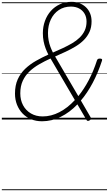

<svg xmlns="http://www.w3.org/2000/svg" viewBox="-20 -1308 1191 2101"><path d="M440 19Q374 19 319.5 -3.5Q265 -26 226 -67Q187 -108 165.5 -163Q144 -218 144 -284Q144 -374 174 -440Q204 -506 256 -555.5Q308 -605 373.5 -642Q439 -679 509 -711Q492 -744 478.5 -780Q465 -816 457 -857Q449 -898 449 -945Q449 -1016 472 -1079Q495 -1142 536.5 -1188.5Q578 -1235 636 -1261.5Q694 -1288 764 -1288Q809 -1288 849 -1273Q889 -1258 919 -1230Q949 -1202 965.5 -1162.5Q982 -1123 982 -1075Q982 -1009 959.5 -959.5Q937 -910 898.5 -871Q860 -832 809 -801Q758 -770 700.5 -743Q643 -716 583 -690L837 -256Q899 -332 951 -430.5Q1003 -529 1041 -647Q1045 -658 1052 -662.5Q1059 -667 1073 -667Q1089 -667 1094.5 -661.5Q1100 -656 1096 -644Q1053 -512 994.5 -401.5Q936 -291 865 -208L972 -24Q978 -15 975.5 -7Q973 1 961 9Q949 16 940.5 15Q932 14 927 5L827 -166Q742 -77 643.5 -29Q545 19 440 19ZM447 -34Q540 -34 630 -80.5Q720 -127 799 -213L533 -668Q469 -639 409 -604.5Q349 -570 302.5 -526Q256 -482 229 -423.5Q202 -365 202 -287Q202 -213 232.5 -156Q263 -99 318.5 -66.5Q374 -34 447 -34ZM559 -733Q615 -757 668.5 -782Q722 -807 769 -834.5Q816 -862 851.5 -896.5Q887 -931 907 -974Q927 -1017 927 -1072Q927 -1121 905.5 -1158Q884 -1195 845.5 -1215.5Q807 -1236 756 -1236Q680 -1236 623.5 -1198Q567 -1160 536 -1094.5Q505 -1029 505 -947Q505 -904 512 -866.5Q519 -829 531.5 -796Q544 -763 559 -733ZM0 763H1151V773H0ZM0 -20H1151V0H0ZM0 -505H1151V-500H0ZM0 -1283H1151V-1273H0Z"/></svg>

Font: Playwrite NL Guides
Style: Regular
Weight: 400
Designer: Veronika Burian, José Scaglione
Foundry: TypeTogether
Version: Version 1.003